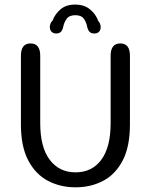

<svg xmlns="http://www.w3.org/2000/svg" viewBox="-20 -809 660 840"><path d="M310.5 10.5Q244 10.5 190 -17.8Q136 -46 103.8 -106.8Q71.5 -167.5 71.5 -265V-565Q71.5 -619 113.5 -619Q156 -619 156 -565V-270Q156 -165 197.5 -110Q239 -55 310.5 -55Q382.5 -55 423.2 -110Q464 -165 464 -270V-565Q464 -619 506.5 -619Q548.5 -619 548.5 -565V-265Q548.5 -167.5 516.8 -106.8Q485 -46 431.2 -17.8Q377.5 10.5 310.5 10.5ZM393.5 -662.5Q377.5 -662.5 370.5 -671.2Q363.5 -680 361 -693.5Q358 -711 347 -726.8Q336 -742.5 309.5 -742.5Q283 -742.5 271.8 -726.8Q260.5 -711 257 -693.5Q254.5 -679.5 247.5 -671Q240.5 -662.5 225 -662.5Q213 -662.5 205.5 -670.2Q198 -678 198 -691.5Q198 -698 200.8 -705.5Q203.5 -713 210.5 -720Q221 -748 245.2 -768.5Q269.5 -789 308.5 -789Q348.5 -789 374 -767.8Q399.5 -746.5 410 -717Q416 -710.5 418.2 -703.8Q420.5 -697 420.5 -690.5Q420.5 -677.5 413.2 -670Q406 -662.5 393.5 -662.5Z"/></svg>

Font: Sono
Style: Regular
Weight: 400
Designer: Tyler Finck
Foundry: Tyler Finck
Version: Version 2.112